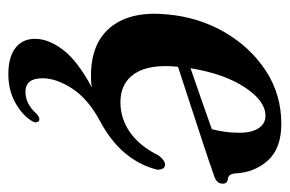

<svg xmlns="http://www.w3.org/2000/svg" viewBox="-137 -349 694 460"><g transform="rotate(90 210.0 -119.0)"><path d="M268 154.5Q254 176 224.8 192Q195.5 208 157.5 208Q116.5 208 94.8 191Q73 174 73 144Q73 111.5 99.5 76.8Q126 42 189.5 8Q180.5 9.5 174.2 9.8Q168 10 161 10Q82.5 10 44.2 -38.2Q6 -86.5 14.5 -172Q21 -247.5 57 -309.8Q93 -372 149.8 -409Q206.5 -446 276.5 -446Q335.5 -446 364.5 -413.8Q393.5 -381.5 395.5 -335Q397 -319 409 -318Q420 -316.5 420 -306Q420.5 -290 398.5 -284Q367.5 -273 324.8 -259Q282 -245 234 -229.2Q186 -213.5 140 -198.5Q133 -130.5 155.8 -95.5Q178.5 -60.5 225 -60.5Q264 -60.5 297 -83.5Q330 -106.5 352.5 -152Q364 -167.5 375 -167.5Q381.5 -167 384.2 -161.5Q387 -156 386.5 -148.5Q364.5 -61.5 269 -11Q217 17 192.2 55Q167.5 93 167.5 126Q167.5 167 200 167Q229 167 252 141Q261.5 132 268.5 134Q272 135.5 273 140.8Q274 146 268 154.5ZM257.5 -408Q222 -408 189.2 -358.5Q156.5 -309 143.5 -228.5Q179.5 -241 217.2 -254Q255 -267 289.5 -279.5Q294 -297.5 296 -312.5Q298 -327.5 298 -344.5Q298.5 -373 287.8 -390.5Q277 -408 257.5 -408Z"/></g></svg>

Font: Fraunces 144pt Soft SemiBold
Style: Italic
Weight: 600
Italic angle: -16°
Version: Version 1.000;[b76b70a41]